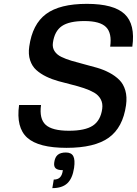

<svg xmlns="http://www.w3.org/2000/svg" viewBox="-20 -740 704 987"><path d="M252 -520Q248.5 -495.6 260.3 -477.3Q272 -459 294.9 -447.8Q317.9 -436.5 348.1 -427.5Q378.4 -418.5 412.1 -409.9Q445.8 -401.4 479.2 -391.6Q512.7 -381.8 542.2 -366.2Q571.8 -350.6 593.3 -329.3Q614.7 -308.1 624.3 -274.9Q633.8 -241.7 627.9 -199.2Q611.8 -84.5 539.1 -32.2Q466.3 20 322.3 20Q177.7 20 119.9 -32.2Q62 -84.5 78.1 -200.2H190.9Q181.2 -129.4 214.6 -98.6Q248 -67.9 334.5 -67.9Q417.5 -67.9 457.3 -94.2Q497.1 -120.6 505.4 -180.2Q509.3 -208.5 497.8 -229.7Q486.3 -251 463.9 -263.9Q441.4 -276.9 411.4 -286.9Q381.3 -296.9 347.7 -305.2Q314 -313.5 280.5 -322.8Q247.1 -332 217.5 -346.4Q188 -360.8 166.5 -380.1Q145 -399.4 134.8 -430.2Q124.5 -460.9 130.4 -501Q146.5 -615.7 216.8 -668Q287.1 -720.2 426.3 -720.2Q564.9 -720.2 620.6 -667.7Q676.3 -615.2 660.2 -500H546.4Q556.2 -569.8 525.1 -600.8Q494.1 -631.8 414.1 -631.8Q335.9 -631.8 298.1 -606Q260.3 -580.1 252 -520ZM360.8 123Q352.5 177.7 325.9 202.4Q299.3 227.1 249 227.1L256.3 183.1Q277.3 183.1 288.6 171.6Q299.8 160.2 303.2 134.8Q276.9 134.8 266.4 125.5Q255.9 116.2 258.8 95.2Q262.2 68.4 276.6 56.2Q291 43.9 318.8 43.9Q346.7 43.9 356.7 62.7Q366.7 81.5 360.8 123Z"/></svg>

Font: Fivo Sans Med
Style: Regular
Weight: 450
Designer: Alexander Slobzheninov
Foundry: Alexander Slobzheninov
Version: 1.0